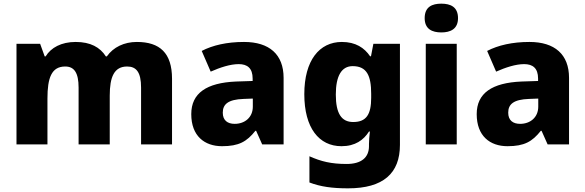

<svg xmlns="http://www.w3.org/2000/svg" viewBox="-20 -788 3194 1048"><path d="M727 -559C658 -559 599 -531 563 -480H558C526 -530 474 -559 393 -559C315 -559 258 -528 229 -480H224L199 -549H70V0H239V-250C239 -363 261 -425 336 -425C385 -425 409 -391 409 -310V0H579V-266C579 -368 603 -425 674 -425C724 -425 750 -394 750 -310V0H919V-358C919 -499 852 -559 727 -559Z M1312 -559C1218 -559 1141 -541 1081 -510L1130 -397C1182 -420 1237 -438 1283 -438C1330 -438 1359 -416 1359 -359V-346L1268 -343C1108 -336 1024 -280 1024 -165C1024 -46 1096 10 1192 10C1284 10 1327 -15 1374 -74H1378L1411 0H1528V-363C1528 -491 1450 -559 1312 -559ZM1309 -248 1360 -250V-206C1360 -147 1316 -112 1261 -112C1222 -112 1196 -131 1196 -173C1196 -219 1225 -245 1309 -248Z M1846 -559C1723 -559 1641 -458 1641 -274C1641 -90 1721 10 1844 10C1919 10 1965 -24 1994 -70H1999C1996 -46 1994 -19 1994 -2V10C1994 72 1952 107 1872 107C1787 107 1732 93 1669 65V208C1729 231 1793 240 1880 240C2072 240 2163 158 2163 3V-549H2018L2005 -481H2000C1969 -527 1921 -559 1846 -559ZM1905 -427C1982 -427 2006 -375 2006 -276V-254C2006 -164 1980 -122 1908 -122C1844 -122 1813 -168 1813 -272C1813 -373 1844 -427 1905 -427Z M2389 -768C2339 -768 2298 -751 2298 -689C2298 -629 2339 -611 2389 -611C2438 -611 2480 -629 2480 -689C2480 -751 2438 -768 2389 -768ZM2473 -549H2304V0H2473Z M2870 -559C2776 -559 2699 -541 2639 -510L2688 -397C2740 -420 2795 -438 2841 -438C2888 -438 2917 -416 2917 -359V-346L2826 -343C2666 -336 2582 -280 2582 -165C2582 -46 2654 10 2750 10C2842 10 2885 -15 2932 -74H2936L2969 0H3086V-363C3086 -491 3008 -559 2870 -559ZM2867 -248 2918 -250V-206C2918 -147 2874 -112 2819 -112C2780 -112 2754 -131 2754 -173C2754 -219 2783 -245 2867 -248Z"/></svg>

Font: Noto Sans Lao UI ExtBd
Style: Regular
Weight: 800
Designer: Monotype Design Team
Foundry: Monotype Imaging Inc.
Version: Version 2.000